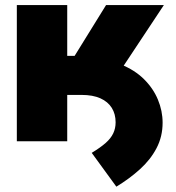

<svg xmlns="http://www.w3.org/2000/svg" viewBox="-20 -549 683 746"><path d="M127.4 -180.2V-319.3H328.6Q397.5 -319.3 450.2 -298.3Q502.9 -277.3 539.1 -241.7Q575.2 -206.1 593.5 -162.1Q611.8 -118.2 611.8 -72.3Q611.8 -18.1 588.1 26.9Q564.5 71.8 523.7 108.6Q482.9 145.5 432.1 176.3L336.4 44.9Q370.1 24.4 390.4 6.6Q410.6 -11.2 419.9 -30.8Q429.2 -50.3 429.2 -73.7Q429.2 -106 414.3 -129.9Q399.4 -153.8 370.1 -167Q340.8 -180.2 296.9 -180.2ZM45.4 0V-529.3H241.2V-332H270L392.1 -529.3H616.7L385.3 -180.2H241.2V0Z"/></svg>

Font: Inter 24pt Black
Style: Regular
Weight: 900
Designer: Rasmus Andersson
Foundry: rsms
Version: Version 4.001;git-66647c0bb